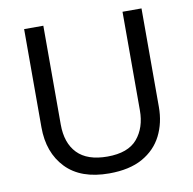

<svg xmlns="http://www.w3.org/2000/svg" viewBox="-80 -795 892 886"><g transform="rotate(-10 365.5 -352.0)"><path d="M640 -252Q640 -178 610 -118.5Q580 -59 518.5 -24.5Q457 10 362 10Q229 10 159.5 -62.5Q90 -135 90 -254V-714H180V-251Q180 -164 226.5 -116Q273 -68 367 -68Q464 -68 507.5 -119.5Q551 -171 551 -252V-714H640Z"/></g></svg>

Font: Noto Sans Tagbanwa
Style: Regular
Weight: 400
Designer: Monotype Design Team
Foundry: Monotype Imaging Inc.
Version: Version 2.001; ttfautohint (v1.8.4.7-5d5b)